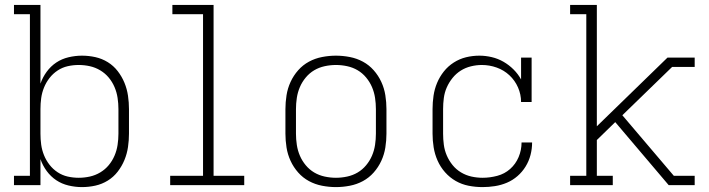

<svg xmlns="http://www.w3.org/2000/svg" viewBox="-20 -755 2890 783"><path d="M314 8Q287 8 259.5 1.5Q232 -5 209.5 -20Q187 -35 170.5 -57.5Q154 -80 145 -106V0H37V-38H102V-697H37V-735H145V-414Q154 -440 170.5 -462.5Q187 -485 209.5 -500Q232 -515 259.5 -521.5Q287 -528 314 -528Q342 -528 369 -522Q396 -516 419.5 -501.5Q443 -487 460 -465Q477 -443 487.5 -417.5Q498 -392 502 -364.5Q506 -337 506 -310V-210Q506 -183 502 -155.5Q498 -128 487.5 -102.5Q477 -77 460 -55Q443 -33 419.5 -18.5Q396 -4 369 2Q342 8 314 8ZM301 -30Q324 -30 346.5 -35Q369 -40 389 -52Q409 -64 423.5 -81.5Q438 -99 447 -120Q456 -141 459.5 -164Q463 -187 463 -210V-310Q463 -333 459.5 -356Q456 -379 447 -400Q438 -421 423.5 -438.5Q409 -456 389 -468Q369 -480 346.5 -485Q324 -490 301 -490Q278 -490 256 -485Q234 -480 215 -467.5Q196 -455 182 -437Q168 -419 159.5 -398Q151 -377 148 -355Q145 -333 145 -310V-210Q145 -187 148 -165Q151 -143 159.5 -122Q168 -101 182 -83Q196 -65 215 -52.5Q234 -40 256 -35Q278 -30 301 -30Z M674 0V-38H808V-697H683V-735H851V-38H976V0Z M1350 8Q1322 8 1293.5 2.5Q1265 -3 1240 -16.5Q1215 -30 1196 -51.5Q1177 -73 1165 -99Q1153 -125 1148.5 -153.5Q1144 -182 1144 -210V-310Q1144 -338 1148.5 -366.5Q1153 -395 1165 -421Q1177 -447 1196 -468.5Q1215 -490 1240 -503.5Q1265 -517 1293.5 -522.5Q1322 -528 1350 -528Q1378 -528 1406.5 -522.5Q1435 -517 1460 -503.5Q1485 -490 1504 -468.5Q1523 -447 1535 -421Q1547 -395 1551.5 -366.5Q1556 -338 1556 -310V-210Q1556 -182 1551.5 -153.5Q1547 -125 1535 -99Q1523 -73 1504 -51.5Q1485 -30 1460 -16.5Q1435 -3 1406.5 2.5Q1378 8 1350 8ZM1350 -30Q1373 -30 1396 -35Q1419 -40 1438.5 -51.5Q1458 -63 1473 -81Q1488 -99 1497 -120Q1506 -141 1509.5 -164Q1513 -187 1513 -210V-310Q1513 -333 1509.5 -356Q1506 -379 1497 -400Q1488 -421 1473 -439Q1458 -457 1438.5 -468.5Q1419 -480 1396 -485Q1373 -490 1350 -490Q1327 -490 1304 -485Q1281 -480 1261.5 -468.5Q1242 -457 1227 -439Q1212 -421 1203 -400Q1194 -379 1190.5 -356Q1187 -333 1187 -310V-210Q1187 -187 1190.5 -164Q1194 -141 1203 -120Q1212 -99 1227 -81Q1242 -63 1261.5 -51.5Q1281 -40 1304 -35Q1327 -30 1350 -30Z M1948 8Q1919 8 1891 2.5Q1863 -3 1838.5 -17Q1814 -31 1795 -52.5Q1776 -74 1764.5 -100Q1753 -126 1748.5 -154Q1744 -182 1744 -210V-310Q1744 -337 1748 -364.5Q1752 -392 1762.5 -417Q1773 -442 1790 -463.5Q1807 -485 1830.5 -500Q1854 -515 1880.5 -521.5Q1907 -528 1935 -528Q1960 -528 1985.5 -522Q2011 -516 2033.5 -503Q2056 -490 2074.5 -471.5Q2093 -453 2105 -431V-520H2148V-339H2105Q2105 -370 2092.5 -398.5Q2080 -427 2057.5 -448Q2035 -469 2005.5 -479.5Q1976 -490 1945 -490Q1923 -490 1900.5 -484.5Q1878 -479 1859 -467Q1840 -455 1825.5 -437Q1811 -419 1802 -398.5Q1793 -378 1790 -355.5Q1787 -333 1787 -310V-210Q1787 -187 1790 -164.5Q1793 -142 1802 -121Q1811 -100 1825.5 -82Q1840 -64 1860 -52Q1880 -40 1902.5 -35Q1925 -30 1948 -30Q1978 -30 2008 -38Q2038 -46 2060.5 -66Q2083 -86 2095 -114.5Q2107 -143 2107 -174H2150Q2150 -148 2143.5 -123Q2137 -98 2123.5 -76Q2110 -54 2090.5 -37Q2071 -20 2047.5 -10Q2024 0 1998.5 4Q1973 8 1948 8Z M2707 0 2489 -257 2414 -184V-38H2479V0H2305V-38H2371V-697H2305V-735H2414V-240L2702 -520H2813V-482H2721L2518 -285L2728 -38H2813V0Z"/></svg>

Font: Iosevka Etoile Extralight
Style: Regular
Weight: 200
Designer: Belleve Invis
Foundry: Belleve Invis
Version: Version 22.1.2; ttfautohint (v1.8.4)